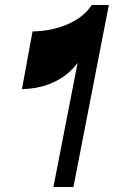

<svg xmlns="http://www.w3.org/2000/svg" viewBox="-20 -750 456 770"><path d="M194.2 0 324 -666 310.5 -530.8Q293 -492.8 258.6 -461.6Q224.2 -430.5 175.8 -412.1Q127.3 -393.8 68 -392.5L110.5 -624Q187.5 -625.2 251.9 -653.1Q316.2 -681 348 -730H416.5L274.5 0Z"/></svg>

Font: Savate ExtraLight
Style: Italic
Weight: 200
Italic angle: -11°
Designer: Max Esnée
Foundry: Plomb Type
Version: Version 2.000